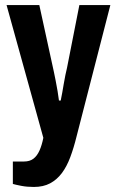

<svg xmlns="http://www.w3.org/2000/svg" viewBox="-20 -547 460 762"><path d="M114 195Q87 195 64 190.5Q41 186 31 183V94H75Q98 94 112.5 83Q127 72 136.5 51Q146 30 152 0L6 -527H136L194 -261Q197 -247 201 -226.5Q205 -206 208.5 -185.5Q212 -165 214 -148H221Q224 -162 227 -179Q230 -196 233 -214Q236 -232 239.5 -249Q243 -266 246 -278L295 -527H418L284 -6Q273 39 259 76.5Q245 114 225.5 140Q206 166 179 180.5Q152 195 114 195Z"/></svg>

Font: Archivo Condensed
Style: Bold
Weight: 700
Width: 3
Designer: Hector Gatti
Foundry: Omnibus-Type
Version: Version 2.001